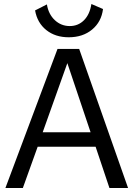

<svg xmlns="http://www.w3.org/2000/svg" viewBox="-20 -938 666 958"><path d="M323 -752Q256 -752 211 -788Q166 -824 155 -886L214 -916Q222 -867 253.5 -837.5Q285 -808 328 -808Q370 -808 399 -837Q428 -866 436 -918L494 -893Q486 -829 439.5 -790.5Q393 -752 323 -752ZM7 0 267 -694H375L619 0H526L457 -206H168L94 0ZM193 -278H432L316 -623Z"/></svg>

Font: Cantarell
Style: Regular
Weight: 400
Designer: Dave Crossland, Nikolaus Waxweiler, Florian Fecher, Jacques Le Bailly, Eben Sorkin, Alexei Vanyashin, Alexios Zavras, Em
Version: Version 0.303